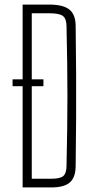

<svg xmlns="http://www.w3.org/2000/svg" viewBox="-20 -820 408 840"><path d="M35 -473H170V-443H35ZM79 0V-800H195Q256.5 -800 283.5 -778.2Q310.5 -756.5 311 -707Q312.5 -597 313 -498.2Q313.5 -399.5 313 -301Q312.5 -202.5 311 -93Q310.5 -43.5 285.5 -21.8Q260.5 0 204 0ZM119 -38H204Q243 -38 256.8 -49.8Q270.5 -61.5 271 -93Q273 -183.5 274 -257.2Q275 -331 275 -400Q275 -469 274 -542.8Q273 -616.5 271 -707Q270.5 -738.5 255 -750.2Q239.5 -762 195 -762H119Z"/></svg>

Font: Big Shoulders Text SC Thin
Style: Regular
Weight: 100
Designer: Patric King
Foundry: XO Type Co
Version: Version 2.002